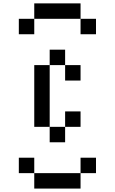

<svg xmlns="http://www.w3.org/2000/svg" viewBox="-20 -929 676 1131"><path d="M181.8 -545.5V-181.8H272.7V-545.5ZM181.8 -909.1V-818.2H454.5V-909.1ZM90.9 -818.2V-727.3H181.8V-818.2ZM90.9 0V90.9H181.8V0ZM454.5 90.9H181.8V181.8H454.5ZM363.6 -272.7V-181.8H454.5V-272.7ZM363.6 -545.5V-636.4H272.7V-545.5ZM363.6 -545.5V-454.5H454.5V-545.5ZM272.7 -181.8V-90.9H363.6V-181.8ZM454.5 0V90.9H545.5V0ZM454.5 -818.2V-727.3H545.5V-818.2Z"/></svg>

Font: Departure Mono
Style: Regular
Weight: 400
Monospace: yes
Designer: Helena Zhang
Version: Version 1.500;Glyphs 3.3.1 (3343)